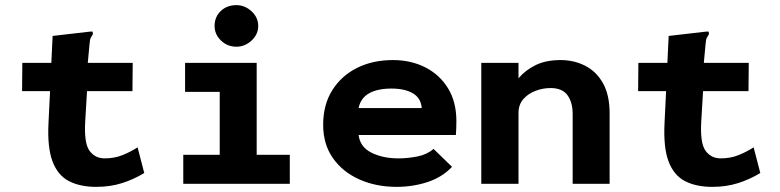

<svg xmlns="http://www.w3.org/2000/svg" viewBox="-20 -716 3040 748"><path d="M355 12Q292 12 248.5 -10.5Q205 -33 184.5 -87.5Q164 -142 169 -238L175 -361H66L67 -471H180L185 -576L332 -593H341L342 -583Q338 -577 334 -569.5Q330 -562 329 -546L322 -471H497L496 -361H319L312 -243Q307 -159 328.5 -129Q350 -99 388 -99Q426 -99 458 -112Q490 -125 516 -142L542 -42Q501 -17 455 -2.5Q409 12 355 12Z M694 0V-113H836V-358H701V-471H980V-113H1109V0ZM901 -534Q866 -534 841 -558Q816 -582 816 -615Q816 -650 840 -673Q864 -696 901 -696Q934 -696 960 -672Q986 -648 986 -615Q986 -582 960 -558Q934 -534 901 -534Z M1525 12Q1445 12 1380 -17Q1315 -46 1277 -100Q1239 -154 1239 -230Q1239 -308 1274.5 -364.5Q1310 -421 1371 -451.5Q1432 -482 1511 -482Q1581 -482 1637 -453.5Q1693 -425 1725.5 -372Q1758 -319 1758 -244Q1758 -233 1757.5 -217Q1757 -201 1756 -190H1377Q1383 -143 1427.5 -121Q1472 -99 1532 -99Q1569 -99 1606.5 -106.5Q1644 -114 1669 -136L1741 -66Q1702 -25 1645 -6.5Q1588 12 1525 12ZM1377 -295H1623Q1620 -334 1588.5 -352.5Q1557 -371 1505 -371Q1451 -371 1418 -352.5Q1385 -334 1377 -295Z M1855 0V-471H2000V-411Q2027 -443 2067 -462.5Q2107 -482 2164 -482Q2216 -482 2259.5 -460Q2303 -438 2329 -392Q2355 -346 2355 -274V0H2211V-272Q2211 -318 2190.5 -345.5Q2170 -373 2125 -373Q2095 -373 2066 -362Q2037 -351 2018.5 -329.5Q2000 -308 2000 -276V0Z M2755 12Q2692 12 2648.5 -10.5Q2605 -33 2584.5 -87.5Q2564 -142 2569 -238L2575 -361H2466L2467 -471H2580L2585 -576L2732 -593H2741L2742 -583Q2738 -577 2734 -569.5Q2730 -562 2729 -546L2722 -471H2897L2896 -361H2719L2712 -243Q2707 -159 2728.5 -129Q2750 -99 2788 -99Q2826 -99 2858 -112Q2890 -125 2916 -142L2942 -42Q2901 -17 2855 -2.5Q2809 12 2755 12Z"/></svg>

Font: Inconsolata Expanded Black
Style: Regular
Weight: 900
Width: 7
Monospace: yes
Designer: Raph Levien, Cyreal, Brenton Simpson
Foundry: Raph Levien, Cyreal, Google
Version: Version 3.001; ttfautohint (v1.8.2.53-6de2)